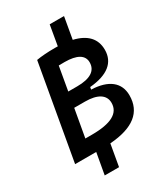

<svg xmlns="http://www.w3.org/2000/svg" viewBox="-240 -956 1065 1219"><g transform="rotate(-30 293.0 -347.0)"><path d="M27.8 0H182.6L154.8 156.2H259.8L287.6 -2.4C460 -15.1 545.4 -83 545.4 -206.1C545.4 -300.3 477.5 -354.5 352.5 -358.9L355.5 -376C486.8 -387.2 554.7 -441.4 554.7 -534.7C554.7 -615.7 505.4 -668.5 409.2 -690.9L437 -849.6H332L306.6 -702.6C299.8 -703.1 293 -703.1 286.1 -703.1C232.4 -703.1 185.1 -699.7 149.9 -693.4ZM201.7 -312.5H280.8C372.6 -312.5 422.9 -280.3 422.9 -221.7C422.9 -146 353.5 -108.4 213.9 -108.4H165.5ZM251 -594.2C264.6 -594.7 278.8 -594.7 293.5 -594.7C383.8 -594.7 431.2 -566.9 431.2 -513.7C431.2 -452.6 381.3 -420.9 286.6 -420.9H220.7Z"/></g></svg>

Font: Cascadia Code SemiBold
Style: Italic
Weight: 600
Italic angle: -10°
Monospace: yes
Designer: Aaron Bell
Foundry: Saja Typeworks
Version: Version 2404.023